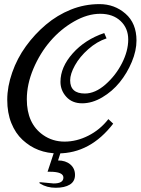

<svg xmlns="http://www.w3.org/2000/svg" viewBox="-20 -724 681 930"><path d="M504.9 -147 528.3 -125Q417.5 19 261.2 19Q159.2 19 88.9 -46.9Q54.7 -78.6 34.9 -127.9Q15.1 -177.2 15.1 -240.7Q15.1 -304.2 39.1 -372.8Q63 -441.4 105.5 -500Q147.9 -558.6 202.6 -604.7Q257.3 -650.9 323.2 -677.5Q389.2 -704.1 461.9 -704.1Q534.7 -704.1 587.9 -657.7Q641.1 -611.3 641.1 -527.8Q641.1 -478.5 618.4 -424.1Q595.7 -369.6 559.8 -325.4Q523.9 -281.2 475.1 -252.4Q426.3 -223.6 377.9 -223.6Q329.6 -223.6 301.3 -254.9Q272.9 -286.1 272.9 -327.6Q272.9 -398.9 332.3 -465.6Q391.6 -532.2 484.9 -564L496.1 -538.1Q449.2 -522.5 407.7 -485.8Q366.2 -449.2 343 -407.5Q319.8 -365.7 319.8 -335Q319.8 -271 391.1 -271Q440.9 -271 491 -314.9Q541 -358.9 571 -418.2Q601.1 -477.5 601.1 -532.5Q601.1 -587.4 564 -622.3Q526.9 -657.2 465.3 -657.2Q403.8 -657.2 338.9 -620.1Q273.9 -583 223.9 -524.9Q173.8 -466.8 141.8 -391.4Q109.9 -315.9 109.9 -243.2Q109.9 -125.5 188.5 -70.3Q234.4 -38.1 292.7 -38.1Q351.1 -38.1 407.7 -66.7Q464.4 -95.2 504.9 -147ZM176.3 158.7 239.7 164.6Q287.1 164.6 287.1 136.2Q287.1 107.9 221.7 107.9H210.4L246.1 0H278.3L261.2 53.2Q297.9 53.2 320.6 72.5Q343.3 91.8 343.3 123.3Q343.3 154.8 318.1 170.2Q293 185.5 250 185.5Q207 185.5 174.8 165.5Q170.4 163.1 170.4 160.9Q170.4 158.7 176.3 158.7Z"/></svg>

Font: Niconne
Style: Regular
Weight: 400
Designer: Vernon Adams
Foundry: Vernon Adams
Version: Version 1.002